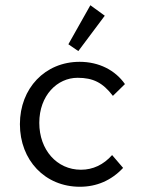

<svg xmlns="http://www.w3.org/2000/svg" viewBox="-20 -702 540 733"><path d="M279 -507 380 -642 325 -682 241 -533ZM285 11C349 11 405 -13 450 -61L408 -110C375 -73 335 -54 289 -54C197 -54 130 -130 130 -233C130 -338 199 -405 276 -405C335 -405 372 -387 411 -336L457 -381C420 -434 358 -466 284 -466C152 -466 56 -365 56 -228C56 -90 152 11 285 11Z"/></svg>

Font: Inconsolata
Style: Regular
Weight: 400
Monospace: yes
Designer: Raph Levien, Cyreal, Brenton Simpson
Foundry: Raph Levien, Cyreal, Google
Version: Version 3.100